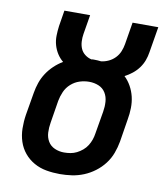

<svg xmlns="http://www.w3.org/2000/svg" viewBox="-83 -805 766 882"><g transform="rotate(10 300.0 -363.5)"><path d="M255 8Q223 8 192 2.5Q161 -3 134.5 -18Q108 -33 89 -56Q70 -79 60.5 -108Q51 -137 50.5 -169Q50 -201 55 -233L73 -339Q77 -363 85 -386.5Q93 -410 107 -431.5Q121 -453 140 -471Q159 -489 181 -502Q165 -515 153.5 -533Q142 -551 136 -572Q130 -593 130.5 -615.5Q131 -638 134 -661L146 -735H266L251 -645Q248 -627 249 -609Q250 -591 256.5 -576Q263 -561 276.5 -550.5Q290 -540 307 -536Q310 -537 313.5 -537Q317 -537 320 -537Q328 -537 336 -536.5Q344 -536 352 -535Q370 -537 387 -545Q404 -553 417 -566.5Q430 -580 437 -597Q444 -614 447 -632L464 -735H584L564 -615Q561 -595 554 -576Q547 -557 534.5 -540Q522 -523 505 -509.5Q488 -496 470 -487Q488 -470 500.5 -447.5Q513 -425 519 -400Q525 -375 524.5 -347.5Q524 -320 519 -293L502 -187Q497 -159 487 -132Q477 -105 459 -81.5Q441 -58 417 -40Q393 -22 366 -11Q339 0 311 4Q283 8 255 8ZM257 -93Q272 -93 287 -95.5Q302 -98 316 -105Q330 -112 342.5 -122.5Q355 -133 363.5 -146.5Q372 -160 377 -174.5Q382 -189 384 -203L402 -309Q406 -332 404.5 -355.5Q403 -379 391.5 -397.5Q380 -416 359.5 -424.5Q339 -433 315 -433Q293 -433 271 -426Q249 -419 231 -403Q213 -387 203.5 -365.5Q194 -344 190 -322L173 -217Q169 -194 170 -171Q171 -148 182 -129.5Q193 -111 213.5 -102Q234 -93 257 -93Z"/></g></svg>

Font: Iosevka Curly Extended Oblique
Style: Bold
Weight: 700
Width: 7
Italic angle: -9°
Monospace: yes
Designer: Belleve Invis
Foundry: Belleve Invis
Version: Version 11.1.0; ttfautohint (v1.8.3)